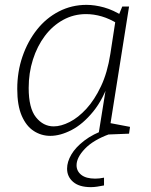

<svg xmlns="http://www.w3.org/2000/svg" viewBox="-20 -552 622 790"><path d="M187 7Q150 7 119 -13Q88 -33 69.5 -75.5Q51 -118 51 -186Q51 -257 72.5 -319.5Q94 -382 132 -430Q170 -478 222.5 -505Q275 -532 336 -532Q370 -532 408 -521.5Q446 -511 487 -485L467 -486L483 -525H511L431 -21L415 -49L515 -30L511 -2L385 3L419 -209L432 -226Q406 -145 363.5 -93Q321 -41 274.5 -17Q228 7 187 7ZM201 -32Q231 -32 266.5 -50Q302 -68 335.5 -104.5Q369 -141 395.5 -197Q422 -253 434 -330L456 -473L465 -454Q431 -475 398.5 -484.5Q366 -494 334 -494Q283 -494 239.5 -470Q196 -446 164.5 -404Q133 -362 115.5 -307Q98 -252 98 -190Q98 -107 128 -69.5Q158 -32 201 -32ZM354 218Q306 218 281 196.5Q256 175 256 142Q256 114 273.5 84Q291 54 327 26.5Q363 -1 415 -19L430 0Q364 24 329.5 60Q295 96 295 128Q295 152 314.5 167.5Q334 183 372 183Q380 183 389.5 182Q399 181 408 179V211Q393 214 379.5 216Q366 218 354 218Z"/></svg>

Font: Bitter Thin Light
Style: Italic
Weight: 300
Italic angle: -9°
Version: Version 2.002